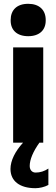

<svg xmlns="http://www.w3.org/2000/svg" viewBox="-20 -749 296 1008"><path d="M49 -500V0H101C60 45 35 94 35 138C35 202 84 239 166 239C187 239 214 233 234 222V136C213 150 191 157 167 157C148 157 136 143 136 122C136 89 154 46 187 0H207V-500ZM36 -641C36 -591 69 -559 128 -559C187 -559 220 -591 220 -641V-644C220 -697 186 -729 128 -729C68 -729 36 -696 36 -644Z"/></svg>

Font: LT Wave Alt Black
Style: Regular
Weight: 900
Designer: Daniel Lyons
Version: Version 2.5 (Glyphs App)